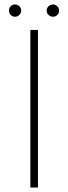

<svg xmlns="http://www.w3.org/2000/svg" viewBox="-20 -840 306 860"><path d="M116 -706H150V0H116ZM20 -793Q20 -804 28 -812Q36 -820 47 -820Q58 -820 66.5 -812Q75 -804 75 -792Q75 -781 66.5 -773Q58 -765 47 -765Q36 -765 28 -773Q20 -781 20 -793ZM189 -793Q189 -804 197.5 -812Q206 -820 218 -820Q228 -820 236.5 -812Q245 -804 245 -792Q245 -781 236.5 -773Q228 -765 218 -765Q206 -765 197.5 -773Q189 -781 189 -793Z"/></svg>

Font: Josefin Sans Thin ExtraLight
Style: Regular
Weight: 250
Version: Version 2.001